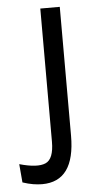

<svg xmlns="http://www.w3.org/2000/svg" viewBox="-125 -544 350 717"><g transform="rotate(-5 50.5 -186.0)"><path d="M4 141Q-12 141 -30 138Q-48 135 -69 128L-75 59Q-8 78 23 64.5Q54 51 54 -14V-513H127V-30Q127 141 4 141Z"/></g></svg>

Font: Bricolage Grotesque 48pt Light
Style: Regular
Weight: 300
Designer: Mathieu Triay
Foundry: Atelier Triay
Version: Version 1.000; ttfautohint (v1.8.4.7-5d5b);gftools[0.9.32]